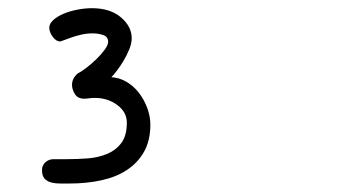

<svg xmlns="http://www.w3.org/2000/svg" viewBox="-20 -634 845 462"><path d="M168 -458Q174.8 -460.9 187 -470.2Q199.2 -479.5 210.9 -490.7Q222.7 -502 231.4 -513.7Q240.2 -525.4 240.2 -533.2Q240.2 -545.9 228 -549.8Q215.8 -553.7 203.1 -553.7Q189.5 -553.7 176.3 -550.8Q163.1 -547.9 151.9 -543.9Q140.6 -540 133.3 -537.1Q126 -534.2 125 -534.2Q115.2 -534.2 106.9 -545.4Q98.6 -556.6 98.6 -567.4Q98.6 -577.1 108.4 -585.9Q118.2 -594.7 133.3 -601.1Q148.4 -607.4 166.5 -610.8Q184.6 -614.3 201.2 -614.3Q245.1 -614.3 271 -592.3Q296.9 -570.3 296.9 -542Q296.9 -529.3 291 -515.1Q285.2 -501 277.3 -487.8Q269.5 -474.6 261.2 -463.9Q252.9 -453.1 248 -448.2Q266.6 -447.3 283.7 -437.5Q300.8 -427.7 313.5 -411.6Q326.2 -395.5 334 -375Q341.8 -354.5 341.8 -334Q341.8 -295.9 326.7 -269Q311.5 -242.2 285.6 -225.1Q259.8 -208 224.1 -200.2Q188.5 -192.4 147.5 -192.4Q136.7 -192.4 125 -192.4Q113.3 -192.4 103.5 -194.8Q93.8 -197.3 87.4 -204.1Q81.1 -210.9 81.1 -224.6Q81.1 -236.3 89.4 -243.7Q97.7 -251 109.4 -251H141.6Q166 -251 191.4 -252.9Q216.8 -254.9 237.8 -263.7Q258.8 -272.5 272 -290Q285.2 -307.6 285.2 -338.9Q285.2 -364.3 262.2 -381.3Q239.3 -398.4 208 -398.4Q201.2 -398.4 194.8 -397.5Q188.5 -396.5 182.6 -396.5Q167 -396.5 160.2 -407.7Q153.3 -418.9 153.3 -429.7Q153.3 -446.3 168 -458Z"/></svg>

Font: Hi Melody
Style: Regular
Weight: 400
Designer: YoonDesign Inc.
Foundry: YoonDesign Inc.
Version: Version 3.00